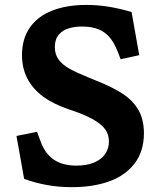

<svg xmlns="http://www.w3.org/2000/svg" viewBox="-20 -762 660 794"><path d="M79.8 -22.3 48.1 -199.8 133.2 -216.8 147.6 -177.8Q166.4 -126.2 202.9 -101.6Q239.3 -77.1 296.2 -77.1Q337.8 -77.1 368 -89.4Q398.2 -101.8 414.3 -124.3Q430.5 -146.9 430.5 -177.3Q430.5 -204.7 415.4 -226.5Q400.2 -248.4 363.9 -268.9Q327.5 -289.3 263.7 -310.3Q200.8 -331.2 157.9 -363Q115 -394.8 93 -437.6Q70.9 -480.4 70.9 -533.8Q70.9 -601.6 103.6 -648.2Q136.2 -694.9 196 -718.2Q255.8 -741.6 336.4 -741.6Q384.7 -741.6 430.8 -734Q476.9 -726.4 524.2 -712.2L555.8 -533.9L479 -517L465.1 -552.6Q451.4 -586.9 432.3 -608.8Q413.2 -630.7 386.4 -641.2Q359.6 -651.8 322.2 -652.2Q290.7 -652.7 265 -645Q239.2 -637.4 223 -618.5Q206.8 -599.5 206.8 -567.4Q206.8 -536.7 222.6 -515.5Q238.4 -494.2 266 -478.6Q293.7 -462.9 345.8 -441.7Q356.8 -437 363 -434.7Q369.2 -432.3 380 -427.7Q447.1 -400.8 488.8 -373.3Q530.4 -345.8 552.8 -306.5Q575.2 -267.1 575.2 -210.6Q574.8 -134.9 535.9 -85Q497.1 -35.1 430.5 -11.5Q363.9 12 277.5 12Q222.2 12 173.2 3Q124.2 -6.1 79.8 -22.3Z"/></svg>

Font: Monaspace Xenon Var ExtraLight
Style: Regular
Weight: 200
Designer: Riley Cran and the Lettermatic Team
Version: Version 1.200 (Monaspace Xenon Var)